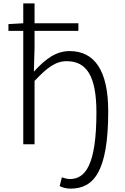

<svg xmlns="http://www.w3.org/2000/svg" viewBox="-20 -856 740 1139"><path d="M393 -553C309 -553 246 -502 183 -433H181L185 -575V-673H445V-718H185V-836H118V-718L30 -713V-673H118V0H185V-376C260 -455 309 -493 376 -493C494 -493 552 -404 552 -189C552 125 485 206 395 206C377 206 360 200 347 196L334 248C349 256 373 263 398 263C536 263 622 163 622 -196C622 -439 540 -553 393 -553Z"/></svg>

Font: Kawkab Mono Light
Style: Regular
Weight: 300
Monospace: yes
Designer: Abdullah Arif
Foundry: Abdullah Arif
Version: Version 1.000;PS 000.500;hotconv 1.0.88;makeotf.lib2.5.64775